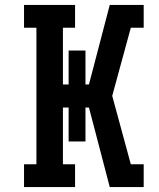

<svg xmlns="http://www.w3.org/2000/svg" viewBox="-20 -755 640 775"><path d="M77 0V-92H127V-643H77V-735H283V-643H234V-414H257V-551H325V-414H339L423 -735H560V-643H508L433 -368L508 -92H560V0H423L360 -241L339 -321H325V-184H257V-321H234V-92H283V0Z"/></svg>

Font: Iosevka Slab Semibold Extended
Style: Regular
Weight: 600
Width: 7
Monospace: yes
Designer: Belleve Invis
Foundry: Belleve Invis
Version: Version 11.1.0; ttfautohint (v1.8.3)